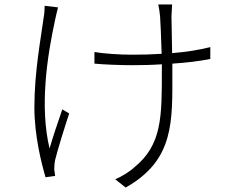

<svg xmlns="http://www.w3.org/2000/svg" viewBox="-20 -790 1040 860"><path d="M240 -757 180 -764C180 -750 179 -728 175 -708C164 -623 134 -470 134 -309C134 -182 166 -57 184 4L227 -2C226 -10 224 -22 223 -31C223 -43 224 -60 227 -74C238 -119 270 -222 290 -282L259 -300C239 -242 216 -174 202 -125C157 -312 191 -537 227 -702C231 -720 236 -742 240 -757ZM403 -557V-505C443 -501 519 -498 570 -498C614 -498 660 -499 705 -502V-474C705 -268 706 -141 581 -40C558 -19 523 2 496 13L543 50C763 -74 752 -248 752 -474V-505C814 -509 873 -516 922 -526V-579C871 -566 812 -557 751 -552L748 -717C749 -740 750 -757 751 -770H689C692 -755 695 -738 697 -717C699 -694 702 -615 704 -549C659 -546 614 -545 570 -545C515 -545 443 -550 403 -557Z"/></svg>

Font: Noto Sans CJK SC Light
Style: Regular
Weight: 300
Designer: Ryoko NISHIZUKA 西塚涼子 (kana, bopomofo & ideographs); Paul D. Hunt (Latin, Greek & Cyrillic); Sandoll Communications 산돌커뮤니
Foundry: Adobe
Version: Version 2.004;hotconv 1.0.118;makeotfexe 2.5.65603